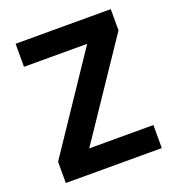

<svg xmlns="http://www.w3.org/2000/svg" viewBox="-128 -804 837 908"><g transform="rotate(-20 290.5 -350.0)"><path d="M49 0V-107L369 -584H51V-700H530V-593L209 -116H532V0Z"/></g></svg>

Font: DM Sans ExtraBold
Style: Regular
Weight: 800
Designer: Colophon Foundry, Jonny Pinhorn
Foundry: Colophon Foundry
Version: Version 4.004; ttfautohint (v1.8.4.7-5d5b)